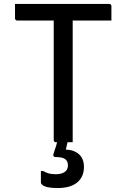

<svg xmlns="http://www.w3.org/2000/svg" viewBox="-20 -720 640 972"><path d="M56 -700H533Q538 -700 541 -697Q544 -694 544 -689V-616H348V0H322Q321 6 319 12Q317 19 316 26L313 37Q356 39 380.5 61.5Q405 84 405 125Q405 175 371 203.5Q337 232 272 232Q241 232 222.5 228Q204 224 195.5 217Q187 210 187 203V146H199Q211 153 225.5 157.5Q240 162 264 162Q290 162 307 151Q324 140 324 117Q324 96 310 85.5Q296 75 260 75Q255 75 252 71.5Q249 68 250 62Q254 50 257 39.5Q260 29 264 19Q267 9 269 0H263Q258 0 255 -3Q252 -6 252 -11V-616H67Q64 -616 61.5 -617.5Q59 -619 57.5 -621.5Q56 -624 56 -627Z"/></svg>

Font: Code D OnePiece
Style: Regular
Weight: 400
Version: Version 1.085; ttfautohint (v1.8.4.7-5d5b);Nerd Fonts 3.0.2